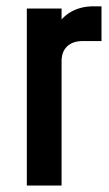

<svg xmlns="http://www.w3.org/2000/svg" viewBox="-20 -574 336 594"><path d="M63 0V-547.5H170.5V-461.5L151 -484.5Q168.5 -519.5 199 -537Q229.5 -554.5 269.5 -554.5H294V-447H236Q205.5 -447 188 -430.8Q170.5 -414.5 170.5 -384.5V0Z"/></svg>

Font: Mohave Light SemiBold
Style: Regular
Weight: 600
Version: Version 2.003